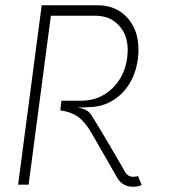

<svg xmlns="http://www.w3.org/2000/svg" viewBox="-20 -704 644 732"><path d="M520 1Q507 8 487 8Q446 8 426 -28L330 -195Q304 -240 277 -259Q250 -278 210 -283L214 -320H289Q358 -320 406.5 -365.5Q455 -411 465 -484Q467 -504 467 -512Q467 -571 433 -607.5Q399 -644 344 -644H174L89 0H49L139 -684H351Q422 -684 465 -637Q508 -590 508 -514Q508 -503 506 -481Q495 -400 447 -350.5Q399 -301 330 -296Q294 -294 276 -294Q300 -290 312 -282Q324 -274 334 -256Q349 -233 398.5 -149Q448 -65 458 -46Q469 -30 487 -30Q500 -30 506 -33Z"/></svg>

Font: Bellota Text Light
Style: Italic
Weight: 300
Italic angle: -7.5°
Designer: Kemie Guaida
Foundry: Kemie Guaida
Version: Version 4.001